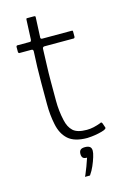

<svg xmlns="http://www.w3.org/2000/svg" viewBox="-115 -628 540 842"><g transform="rotate(-15 155.5 -207.0)"><path d="M217 0Q159 0 130.5 -25.5Q102 -51 93 -97Q84 -140 84 -187.5Q84 -235 84 -287Q84 -323 85 -358Q86 -393 88 -428Q88 -437 80 -437H24Q23 -437 21.5 -439Q20 -441 20 -442V-467Q20 -468 21.5 -470Q23 -472 25 -472H80Q85 -472 86.5 -473.5Q88 -475 89 -481L93 -571Q93 -576 97 -576H130Q132 -576 133.5 -575Q135 -574 135 -571L131 -482Q130 -477 132 -474.5Q134 -472 138 -472H272Q275 -472 276 -471Q277 -470 277 -467V-442Q277 -442 275.5 -439.5Q274 -437 272 -437H138Q136 -437 133 -435Q130 -433 130 -428Q129 -392 127.5 -355.5Q126 -319 126 -282Q126 -239 126 -193Q126 -147 136 -103Q143 -70 162 -52.5Q181 -35 224 -35Q240 -35 255.5 -38.5Q271 -42 287 -48Q292 -51 293.5 -50Q295 -49 297 -46L304 -26Q306 -22 303.5 -19.5Q301 -17 295 -14Q285 -10 268.5 -6.5Q252 -3 237.5 -1.5Q223 0 217 0ZM225 60Q225 70 219.5 88Q214 106 205.5 125.5Q197 145 187 159Q186 162 184 162Q182 162 175 162Q168 162 163 162Q163 161 163 160.5Q163 160 166 155Q172 141 180 120Q188 99 193 83Q179 83 174 77Q169 71 169 60Q169 48 175 42Q181 36 196 36Q210 36 217.5 41.5Q225 47 225 60Z"/></g></svg>

Font: Glory Thin ExtraLight
Style: Regular
Weight: 250
Version: Version 1.011